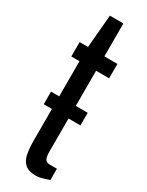

<svg xmlns="http://www.w3.org/2000/svg" viewBox="-186 -708 574 752"><g transform="rotate(30 101.5 -332.0)"><path d="M17 -246V-303H183V-246ZM130 12Q97 12 80.5 -2.5Q64 -17 59 -43.5Q54 -70 54 -103V-462H17V-527H55L68 -676H129V-527H188V-462H129V-97Q129 -74 134.5 -63.5Q140 -53 154 -53H188V-2Q179 1 168.5 4.5Q158 8 148.5 10Q139 12 130 12Z"/></g></svg>

Font: Archivo ExtraCondensed
Style: Regular
Weight: 400
Width: 2
Designer: Hector Gatti
Foundry: Omnibus-Type
Version: Version 2.001